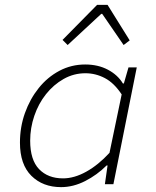

<svg xmlns="http://www.w3.org/2000/svg" viewBox="-20 -757 640 789"><path d="M231 12Q156 12 109 -34.5Q62 -81 62 -171Q62 -235 82.5 -292.5Q103 -350 139 -395Q175 -440 224 -466Q273 -492 330 -492Q383 -492 423.5 -470.5Q464 -449 485 -414H489L508 -480H542L446 0H411L422 -77H418Q379 -38 330 -13Q281 12 231 12ZM239 -24Q285 -24 334.5 -51.5Q384 -79 430 -129L480 -369Q449 -416 411 -436Q373 -456 331 -456Q283 -456 241.5 -432.5Q200 -409 169 -370Q138 -331 121 -281Q104 -231 104 -179Q104 -100 140.5 -62Q177 -24 239 -24ZM258 -572 237 -593 379 -737H422L513 -591L488 -572L400 -700H396Z"/></svg>

Font: Source Code Pro ExtraLight Light
Style: Italic
Weight: 300
Italic angle: -11°
Monospace: yes
Version: Version 1.016;hotconv 1.0.116;makeotfexe 2.5.65601